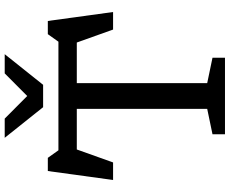

<svg xmlns="http://www.w3.org/2000/svg" viewBox="-100 -875 975 815"><g transform="rotate(-90 387.5 -467.5)"><path d="M550 -53V0H225V-53L333 -75.5V-629H160.5L105.5 -475H31L69 -752H125L157 -707H618L650 -752H706L744 -475H669.5L614.5 -629H442V-75.5ZM565 -935 435 -772H340L210 -935H291.5L387.5 -839.5L483.5 -935Z"/></g></svg>

Font: Newsreader Caption
Style: Regular
Weight: 400
Designer: Hugues Gentile
Foundry: Production Type
Version: Version 1.001